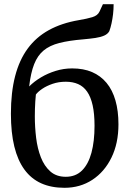

<svg xmlns="http://www.w3.org/2000/svg" viewBox="-20 -885 616 915"><path d="M287 10Q224 10 176.2 -11.5Q128.5 -33 96.5 -76.8Q64.5 -120.5 48.2 -186.8Q32 -253 32 -343Q32 -444.5 52 -521.8Q72 -599 112 -653.5Q152 -708 212.8 -741.5Q273.5 -775 355.5 -789Q394.5 -795.5 420 -803.2Q445.5 -811 454 -829.5L470.5 -865H521.5Q521.5 -841 518.8 -817.5Q516 -794 511.5 -773.5Q507 -753 501 -736.5Q493.5 -723 476.8 -715.5Q460 -708 435 -704.2Q410 -700.5 377 -697.5Q309 -692 263 -680.2Q217 -668.5 188 -644.5Q159 -620.5 142.8 -579.2Q126.5 -538 119 -473Q143 -497 175.2 -516.2Q207.5 -535.5 245.5 -547.2Q283.5 -559 324 -559Q378 -559 418.8 -541.5Q459.5 -524 487.8 -490Q516 -456 530.2 -406.2Q544.5 -356.5 544.5 -292.5Q544.5 -202 511.2 -134Q478 -66 420 -28Q362 10 287 10ZM293.5 -42.5Q340.5 -42.5 370.8 -72.5Q401 -102.5 415.8 -157Q430.5 -211.5 430.5 -285.5Q430.5 -343 421.5 -383.2Q412.5 -423.5 395.2 -448.2Q378 -473 352.5 -484.2Q327 -495.5 293.5 -495.5Q259.5 -495.5 230.5 -485.5Q201.5 -475.5 181 -461.5Q160.5 -447.5 151 -434.5Q149.5 -419.5 148.2 -401.8Q147 -384 146.5 -365.8Q146 -347.5 146 -330.5Q146 -279.5 152.2 -228.2Q158.5 -177 174.8 -135.2Q191 -93.5 219.8 -68Q248.5 -42.5 293.5 -42.5Z"/></svg>

Font: Merriweather 28pt
Style: Regular
Weight: 400
Version: Version 2.100